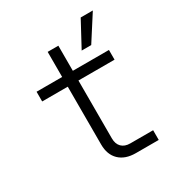

<svg xmlns="http://www.w3.org/2000/svg" viewBox="-181 -901 962 1027"><g transform="rotate(-30 300.0 -388.0)"><path d="M383 -620 467 -776H542L442 -620ZM360 0Q295 0 258.5 -35Q222 -70 222 -133V-490H64V-550H222V-705H288V-550H511V-490H288V-133Q288 -98 307 -79Q326 -60 360 -60H501V0Z"/></g></svg>

Font: Tiny ExtraLight
Style: Regular
Weight: 200
Monospace: yes
Designer: Philipp Nurullin, Konstantin Bulenkov
Foundry: JetBrains
Version: Version 2.251; ttfautohint (v1.8.4.7-5d5b)